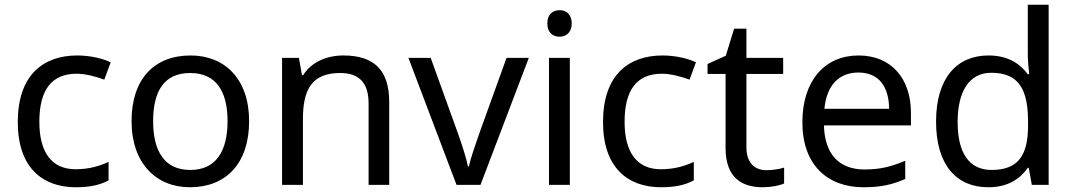

<svg xmlns="http://www.w3.org/2000/svg" viewBox="-20 -780 4529 810"><path d="M300 10C361 10 402 0 438 -19V-97C401 -80 357 -66 299 -66C198 -66 146 -137 146 -266C146 -400 197 -469 304 -469C341 -469 388 -456 420 -444L447 -517C415 -533 360 -546 306 -546C162 -546 55 -463 55 -265C55 -75 157 10 300 10Z M1031 -269C1031 -446 929 -546 784 -546C630 -546 535 -446 535 -269C535 -91 639 10 781 10C934 10 1031 -91 1031 -269ZM626 -269C626 -396 673 -472 782 -472C891 -472 940 -396 940 -269C940 -142 891 -63 783 -63C674 -63 626 -142 626 -269Z M1428 -546C1360 -546 1294 -519 1259 -463H1254L1241 -536H1170V0H1258V-278C1258 -403 1296 -472 1415 -472C1497 -472 1535 -429 1535 -343V0H1622V-349C1622 -487 1556 -546 1428 -546Z M1906 0H2007L2211 -536H2117L2003 -220C1988 -177 1965 -111 1958 -78H1954C1948 -111 1927 -176 1911 -220L1797 -536H1703Z M2341 -737C2312 -737 2289 -720 2289 -681C2289 -643 2312 -625 2341 -625C2368 -625 2392 -643 2392 -681C2392 -720 2368 -737 2341 -737ZM2384 -536H2296V0H2384Z M2769 10C2830 10 2871 0 2907 -19V-97C2870 -80 2826 -66 2768 -66C2667 -66 2615 -137 2615 -266C2615 -400 2666 -469 2773 -469C2810 -469 2857 -456 2889 -444L2916 -517C2884 -533 2829 -546 2775 -546C2631 -546 2524 -463 2524 -265C2524 -75 2626 10 2769 10Z M3213 -62C3164 -62 3129 -93 3129 -158V-468H3284V-536H3129V-659H3077L3042 -545L2965 -510V-468H3041V-156C3041 -26 3114 10 3198 10C3230 10 3269 3 3288 -6V-73C3271 -67 3239 -62 3213 -62Z M3602 -546C3460 -546 3365 -440 3365 -264C3365 -85 3470 10 3623 10C3696 10 3744 -1 3799 -25V-102C3743 -78 3695 -65 3627 -65C3520 -65 3459 -130 3456 -251H3823V-304C3823 -450 3739 -546 3602 -546ZM3601 -474C3690 -474 3730 -412 3731 -321H3458C3467 -417 3517 -474 3601 -474Z M4149 10C4233 10 4284 -26 4316 -72H4320L4333 0H4404V-760H4316V-546C4316 -526 4320 -484 4322 -467H4316C4283 -511 4233 -546 4150 -546C4017 -546 3929 -451 3929 -267C3929 -83 4016 10 4149 10ZM4163 -63C4067 -63 4020 -137 4020 -265C4020 -392 4067 -473 4162 -473C4281 -473 4317 -399 4317 -266V-250C4317 -125 4276 -63 4163 -63Z"/></svg>

Font: Noto Sans Arabic
Style: Regular
Weight: 400
Designer: Monotype Design Team, Nadine Chahine, Nizar Qandah and Khaled Hosny
Foundry: Monotype Imaging Inc.
Version: Version 2.012